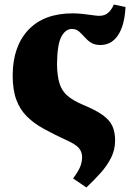

<svg xmlns="http://www.w3.org/2000/svg" viewBox="-20 -610 605 849"><path d="M36 -278Q37 -406 106 -478.5Q175 -551 302 -551Q321 -551 344.5 -548.5Q368 -546 388.5 -543Q409 -540 419 -540Q445 -540 460.5 -555.5Q476 -571 483 -590L535 -579Q531 -498 502 -454.5Q473 -411 424 -411Q398 -411 382 -421.5Q366 -432 353.5 -446.5Q341 -461 328.5 -471.5Q316 -482 298 -482Q270 -482 251.5 -448Q233 -414 232 -325Q233 -273 243.5 -240Q254 -207 279 -186Q304 -165 346 -147Q402 -124 433 -102Q464 -80 476.5 -53.5Q489 -27 489 11Q489 52 471.5 87Q454 122 425.5 154Q397 186 362 219L303 179Q323 153 333 131Q343 109 343 84Q343 62 329 45Q315 28 272 9Q216 -17 172.5 -41Q129 -65 98.5 -95.5Q68 -126 52 -169.5Q36 -213 36 -278Z"/></svg>

Font: Noto Serif Black
Style: Regular
Weight: 900
Designer: Monotype Design Team
Foundry: Monotype Imaging Inc.
Version: Version 2.014; ttfautohint (v1.8.4.7-5d5b)